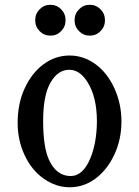

<svg xmlns="http://www.w3.org/2000/svg" viewBox="-20 -770 581 802"><path d="M310.1 -639.9Q291.5 -658.7 291.5 -685.5Q291.5 -712.4 310.1 -731.2Q328.6 -750 355 -750Q381.3 -750 399.9 -731.2Q418.5 -712.4 418.5 -685.5Q418.5 -658.7 399.9 -639.9Q381.3 -621.1 355 -621.1Q328.6 -621.1 310.1 -639.9ZM145.5 -639.9Q127 -658.7 127 -685.5Q127 -712.4 145.5 -731.2Q164.1 -750 190.4 -750Q216.8 -750 235.4 -731.2Q253.9 -712.4 253.9 -685.5Q253.9 -658.7 235.4 -639.9Q216.8 -621.1 190.4 -621.1Q164.1 -621.1 145.5 -639.9ZM160.2 -264.6Q160.2 -155.8 184.6 -102.5Q215.8 -34.7 274.9 -34.7Q327.6 -34.7 358.4 -111.3Q383.8 -174.8 384.8 -260.7V-262.7Q384.8 -364.3 345.7 -426.8Q313.5 -478.5 270 -478.5Q269.5 -478.5 268.6 -478.5Q222.2 -478.5 191.4 -425.8Q160.2 -372.6 160.2 -264.6ZM53.7 -256.8Q53.7 -337.4 83 -400.9Q112.8 -465.3 161.6 -501.5Q210.9 -538.1 270.5 -538.1Q329.6 -538.1 379.4 -501.5Q428.7 -465.3 458 -400.9Q487.3 -336.4 487.3 -262.7Q487.3 -188.5 458 -125Q428.7 -61.5 379.4 -24.4Q330.6 12.2 270.5 12.2Q213.4 12.2 161.6 -24.4Q111.8 -59.6 82.5 -122.6Q53.7 -184.6 53.7 -256.8Z"/></svg>

Font: Modern Antiqua
Style: Regular
Weight: 500
Version: Version 1.0